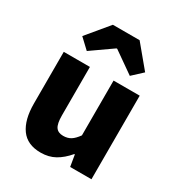

<svg xmlns="http://www.w3.org/2000/svg" viewBox="-200 -985 1054 1132"><g transform="rotate(30 327.0 -419.0)"><path d="M66 -217V-569H244V-239Q244 -183 259.5 -160.5Q275 -138 310 -138Q340 -138 361.5 -151.5Q383 -165 405 -196V-569H583V0H438L425 -78H421Q383 -33 341 -9.5Q299 14 244 14Q153 14 109.5 -46.5Q66 -107 66 -217ZM237 -852H419L542 -704L474 -641L330 -742H325L181 -641L114 -704Z"/></g></svg>

Font: Merged Yaku Han JP Black
Style: Regular
Weight: 900
Designer: Ryoko NISHIZUKA 西塚涼子 (kana, bopomofo & ideographs); Paul D. Hunt (Latin, Greek & Cyrillic); Sandoll Communications 산돌커뮤니
Foundry: Adobe
Version: Version 2.004